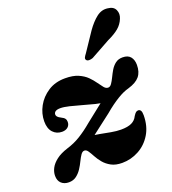

<svg xmlns="http://www.w3.org/2000/svg" viewBox="-136 -837 857 954"><g transform="rotate(-20 293.0 -360.5)"><path d="M237.5 -142.5Q248 -151 264.2 -163.2Q280.5 -175.5 305.2 -194.8Q330 -214 365.5 -241Q388 -260 407 -273.8Q426 -287.5 442 -297.2Q458 -307 473 -313.8Q488 -320.5 503 -324.5Q545 -337 563.5 -359.5Q582 -382 582 -419.5Q582 -446 568.8 -462.5Q555.5 -479 527 -479Q504 -479 488.8 -467Q473.5 -455 463.2 -437.8Q453 -420.5 444.8 -403.2Q436.5 -386 428.2 -374Q420 -362 409.5 -362Q397.5 -362 387.8 -374Q378 -386 366 -403.2Q354 -420.5 336.8 -437.8Q319.5 -455 292.2 -467Q265 -479 223 -479Q170.5 -479 132.5 -454.2Q94.5 -429.5 73.8 -391.8Q53 -354 53 -312.5Q53 -274.5 71.8 -254.2Q90.5 -234 119.5 -234Q139 -234 150.5 -244.2Q162 -254.5 162 -271Q162 -281.5 157 -288.5Q152 -295.5 138.5 -302Q125.5 -308.5 120.8 -314.2Q116 -320 116 -326Q116 -336 124.5 -341.8Q133 -347.5 150.5 -347.5Q168.5 -347.5 197.8 -340.5Q227 -333.5 259.8 -324Q292.5 -314.5 322 -307.2Q351.5 -300 370.5 -300L374 -325Q368 -319 352.8 -306.8Q337.5 -294.5 313.2 -275.5Q289 -256.5 257 -231Q238 -215 220.5 -202.2Q203 -189.5 186.2 -179.2Q169.5 -169 152 -161.2Q134.5 -153.5 115 -147.5Q77.5 -135.5 54.8 -118Q32 -100.5 21.5 -80.5Q11 -60.5 11 -40Q11 -14.5 26 -0.5Q41 13.5 65.5 13.5Q89 13.5 105.5 1Q122 -11.5 133.8 -29.5Q145.5 -47.5 154.2 -65.8Q163 -84 171.5 -96.2Q180 -108.5 190.5 -108.5Q201 -108.5 209.2 -96.2Q217.5 -84 227.2 -65.8Q237 -47.5 252 -29.5Q267 -11.5 290 1Q313 13.5 347.5 13.5Q394 13.5 435.2 -8.8Q476.5 -31 502 -72.8Q527.5 -114.5 528 -172.5Q528 -190.5 523.2 -197.8Q518.5 -205 510.5 -205Q503.5 -205 498 -200.8Q492.5 -196.5 484.5 -184Q475 -163.5 454.5 -153.8Q434 -144 398 -144Q375 -144 346 -149.2Q317 -154.5 290 -159.8Q263 -165 245.5 -165ZM429 -658Q455.5 -695.5 483 -716.8Q510.5 -738 542.5 -733Q572 -730 581.5 -708.5Q591 -687 581 -663.5Q570.5 -637 548.8 -618.8Q527 -600.5 490 -583.5L387 -526.5Q376.5 -522.5 367 -522.8Q357.5 -523 353 -528.5Q348 -535 352 -543Q356 -551 362.5 -559Z"/></g></svg>

Font: Fraunces
Style: Bold Italic
Weight: 700
Italic angle: -16°
Version: Version 1.000;[b76b70a41]